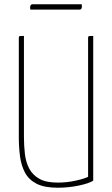

<svg xmlns="http://www.w3.org/2000/svg" viewBox="-20 -868 524 898"><path d="M250 10Q187 10 150.5 -9Q114 -28 96.5 -61.5Q79 -95 73.5 -137.5Q68 -180 68 -227V-690Q68 -695 69 -697Q70 -699 75 -699.5Q80 -700 92 -700V-227Q92 -186 96.5 -147.5Q101 -109 117 -79Q133 -49 164.5 -31.5Q196 -14 250 -14Q293 -14 333.5 -23Q374 -32 392 -41V-691Q392 -696 393.5 -697.5Q395 -699 400.5 -699.5Q406 -700 416 -700V-23Q396 -10 348 0Q300 10 250 10ZM122 -823Q121 -827 121 -830Q121 -833 121 -836Q122 -842 124.5 -845Q127 -848 132 -848H362Q363 -844 363 -841Q363 -838 363 -835Q362 -829 359.5 -826Q357 -823 352 -823Z"/></svg>

Font: Yanone Kaffeesatz ExtraLight ExtraLight
Style: Regular
Weight: 250
Version: Version 2.003